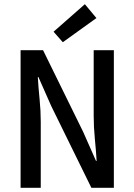

<svg xmlns="http://www.w3.org/2000/svg" viewBox="-20 -894 640 914"><path d="M78 0V-655H185L376 -266L437 -128H440Q437 -178 431.5 -233.5Q426 -289 426 -343V-655H522V0H415L224 -389L163 -527H160Q163 -476 168.5 -421.5Q174 -367 174 -314V0ZM279 -693 235 -743 384 -874 439 -808Z"/></svg>

Font: SauceCodePro Nerd Font Mono
Style: Regular
Weight: 500
Monospace: yes
Designer: Paul D. Hunt, Teo Tuominen
Foundry: Adobe Systems Incorporated
Version: Version 2.030;PS 1.000;hotconv 16.6.51;makeotf.lib2.5.65220;